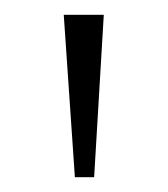

<svg xmlns="http://www.w3.org/2000/svg" viewBox="-20 -819 226 259"><path d="M66 -799H120L107 -580H81Z"/></svg>

Font: Noto Serif Sinhala Condensed ExtraLight
Style: Regular
Weight: 200
Width: 3
Designer: Jelle Bosma - Monotype Design Team
Foundry: Monotype Imaging Inc.
Version: Version 2.007; ttfautohint (v1.8.4.7-5d5b)